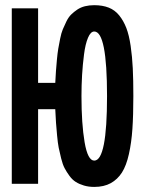

<svg xmlns="http://www.w3.org/2000/svg" viewBox="-20 -716 565 748"><path d="M195.3 -393.1Q196.8 -421.4 198 -439.2Q199.2 -457 201.7 -483.2Q204.1 -509.3 207 -526.4Q210 -543.5 214.4 -565.7Q218.8 -587.9 224.9 -602.3Q231 -616.7 239 -633.1Q247.1 -649.4 257.6 -659.7Q268.1 -669.9 281.2 -678.7Q294.4 -687.5 311 -691.7Q327.6 -695.8 347.2 -695.8Q379.4 -695.8 403.6 -686.3Q427.7 -676.8 444.6 -655.8Q461.4 -634.8 472.2 -606.9Q482.9 -579.1 489 -537.1Q495.1 -495.1 497.3 -449.7Q499.5 -404.3 499.5 -341.8Q499.5 -266.6 495.8 -213.6Q492.2 -160.6 482.2 -115.7Q472.2 -70.8 455.1 -43.9Q438 -17.1 411.4 -2.4Q384.8 12.2 347.2 12.2Q325.2 12.2 307.1 6.8Q289.1 1.5 275.4 -7.1Q261.7 -15.6 250.5 -31Q239.3 -46.4 231.7 -60.8Q224.1 -75.2 218.3 -98.6Q212.4 -122.1 208.7 -140.4Q205.1 -158.7 202.4 -188.2Q199.7 -217.8 198.2 -237.8Q196.8 -257.8 195.3 -290.5H128.4V0H25.9V-683.6H128.4V-393.1ZM347.2 -593.3Q333 -593.3 322.8 -568.8Q312.5 -544.4 307.4 -504.4Q302.2 -464.4 299.8 -424.1Q297.4 -383.8 297.4 -341.8Q297.4 -233.9 309.6 -162.1Q321.8 -90.3 347.2 -90.3Q397 -90.3 397 -341.8Q397 -593.3 347.2 -593.3Z"/></svg>

Font: Anka/Coder Condensed
Style: Bold
Weight: 700
Width: 4
Monospace: yes
Version: Version 001.100